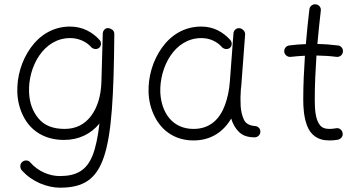

<svg xmlns="http://www.w3.org/2000/svg" viewBox="-20 -641 1691 903"><path d="M283.7 -34.7C228.5 -34.7 187.5 -51.3 160.6 -84.5C133.3 -117.2 118.7 -157.7 116.7 -206.1C111.3 -326.2 184.6 -461.9 309.6 -461.9C352.1 -461.9 386.7 -443.4 406.7 -421.9C415 -410.2 433.1 -406.7 444.8 -415C456.5 -423.3 458.5 -441.4 448.7 -452.6C415 -490.2 367.7 -516.1 309.6 -516.1C231 -516.1 167.5 -476.6 124.5 -416.5C81.1 -356 59.1 -280.3 61.5 -206.5C63 -165.5 72.8 -127.9 89.8 -94.2C124 -26.4 189 17.1 281.2 17.1C351.6 17.1 408.2 -11.7 447.8 -60.1C440.4 3.9 429.7 54.2 415.5 89.8C386.7 161.6 338.4 187 260.7 187C213.9 187 159.7 166 122.1 122.6C113.8 111.3 94.7 110.4 83.5 121.6C73.2 131.3 72.8 148.9 82.5 160.2C106.9 187 135.3 207 168 221.2C200.7 234.9 231.9 241.7 262.2 241.7C478.5 241.7 512.7 91.3 517.6 -476.1V-478V-481V-481.9C517.6 -492.7 512.2 -500.5 501 -505.4C498.5 -506.8 496.6 -507.3 494.1 -507.8C492.2 -508.3 490.2 -508.8 488.3 -508.8C480.5 -509.3 474.1 -505.9 469.2 -499.5C465.8 -495.6 463.9 -490.7 463.4 -484.9L457 -257.3C455.1 -190.9 439 -137.2 408.7 -96.2C377.9 -55.2 336.4 -34.7 283.7 -34.7Z M890.1 -34.7C792 -34.7 738.8 -109.9 733.9 -206.1C730 -325.7 800.8 -461.9 927.2 -461.9C968.8 -461.9 1001.5 -443.8 1021.5 -421.9C1030.8 -409.7 1048.3 -406.7 1060.1 -415C1071.3 -423.3 1073.2 -440.9 1063.5 -452.6C1029.8 -489.7 985.4 -516.1 926.8 -516.1C847.2 -516.1 784.2 -476.6 741.2 -416C698.2 -355.5 676.3 -279.3 678.7 -206.5C680.2 -165.5 689.9 -127.9 707 -93.8C741.2 -24.9 804.2 19.5 890.1 19.5C972.7 19.5 1030.8 -21.5 1067.4 -83.5C1074.7 -58.1 1086.9 -37.1 1104 -20.5C1121.1 -3.4 1145.5 4.9 1177.2 4.9C1192.4 4.9 1204.6 -6.8 1204.6 -22C1204.1 -38.1 1193.8 -45.4 1183.6 -47.9C1154.8 -49.3 1136.2 -59.1 1127.4 -77.6C1118.7 -95.7 1113.3 -117.7 1111.8 -143.1C1110.4 -167 1110.8 -195.3 1112.8 -221.2C1114.3 -230.5 1115.2 -240.2 1115.7 -250L1132.8 -478C1134.3 -492.2 1122.1 -506.3 1106.9 -508.3C1092.8 -510.3 1079.6 -500 1078.1 -484.9L1061 -257.3C1058.1 -217.3 1050.3 -180.7 1038.1 -147C1013.2 -79.6 966.8 -34.7 890.1 -34.7Z M1592.8 -397C1594.7 -412.1 1584.5 -425.8 1569.3 -427.2C1538.1 -431.2 1505.9 -433.6 1472.7 -434.1C1477.1 -486.3 1482.9 -538.1 1488.8 -590.8C1490.7 -606 1480.5 -619.1 1465.3 -620.6C1451.2 -622.6 1436.5 -612.3 1435.1 -597.2C1428.7 -542.5 1422.9 -488.3 1418.5 -433.6C1391.1 -432.6 1365.2 -430.7 1340.3 -427.2C1326.2 -425.8 1314.9 -412.1 1316.9 -397C1318.4 -382.8 1333 -371.6 1347.2 -373.5C1368.7 -376 1391.1 -377.9 1414.1 -378.9C1409.7 -311 1406.2 -243.2 1406.2 -173.3C1406.2 -136.7 1408.7 -90.3 1424.3 -49.8C1439.9 -9.3 1471.2 19.5 1528.3 19.5C1542 19.5 1555.7 18.6 1569.3 16.1C1584.5 12.7 1594.7 -1.5 1591.3 -15.6C1588.9 -30.8 1574.7 -41 1559.6 -37.6C1548.3 -35.6 1538.1 -34.7 1528.3 -34.7C1507.3 -34.7 1491.7 -41.5 1482.4 -55.7C1462.9 -83 1460.4 -128.9 1460.4 -173.3C1460.4 -243.2 1463.9 -311.5 1468.3 -379.9C1502.4 -379.4 1533.7 -377.4 1562.5 -373.5C1577.6 -371.6 1591.3 -382.8 1592.8 -397Z"/></svg>

Font: Mikhak Light
Style: Regular
Weight: 300
Designer: Amin Abedi
Version: Version 3.2